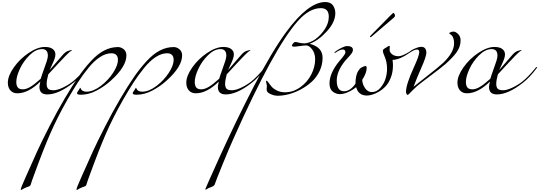

<svg xmlns="http://www.w3.org/2000/svg" viewBox="-20 -912 5292 1885"><path d="M380 -139Q390 -174 409 -225.5Q428 -277 439 -311.5Q450 -346 450 -365Q450 -430 393 -430Q330 -430 269 -369Q208 -308 174 -233.5Q140 -159 140 -108Q140 -72 154.5 -53.5Q169 -35 204 -35Q237 -35 277.5 -59Q318 -83 380 -139ZM698 -98Q554 15 444 15Q367 15 367 -59Q367 -69 376 -111Q258 4 150 4Q107 4 82 -24.5Q57 -53 57 -100Q57 -167 116 -250.5Q175 -334 262 -392.5Q349 -451 421 -451Q472 -451 498 -430.5Q524 -410 524 -378Q524 -359 515.5 -334Q507 -309 489 -271.5Q471 -234 467 -224Q502 -266 545.5 -315Q589 -364 596 -373Q622 -403 646 -411Q675 -421 684 -421L686 -419Q686 -417 685 -416Q684 -415 679 -412.5Q674 -410 669 -406Q656 -396 624 -364Q559 -297 454 -182Q438 -122 438 -90Q438 -56 452 -41Q466 -26 506 -26Q541 -26 593 -50Q645 -74 690 -108Q752 -156 826 -248Q830 -254 834 -254Q838 -254 838 -250Q838 -248 836 -244Q768 -152 698 -98Z M1073 -389Q1019 -389 962 -352Q905 -315 848 -245Q791 -175 744.5 -103Q698 -31 641 68Q542 242 472.5 401.5Q403 561 313 809Q290 870 281 902Q280 905 278.5 907.5Q277 910 274.5 912Q272 914 270 915.5Q268 917 263.5 918.5Q259 920 256 921Q253 922 247 924.5Q241 927 237 928Q223 933 212 939.5Q201 946 195.5 949.5Q190 953 188 953Q184 953 184 946Q184 934 234 822Q309 653 347.5 568.5Q386 484 463 333Q540 182 617 52Q691 -73 749.5 -157.5Q808 -242 873 -312.5Q938 -383 1003.5 -416.5Q1069 -450 1138 -450Q1169 -450 1195 -428Q1221 -406 1221 -368Q1221 -258 1070 -122Q1009 -66 930.5 -24Q852 18 774 18Q736 18 736 4Q736 -5 752 -26Q754 -29 757 -34Q760 -39 761.5 -42Q763 -45 765 -47.5Q767 -50 769 -50Q770 -50 771 -47.5Q772 -45 773.5 -41Q775 -37 777 -34Q792 -12 830 -12Q895 -12 969 -68Q1043 -124 1090.5 -197.5Q1138 -271 1138 -323Q1138 -389 1073 -389Z M1620 -389Q1566 -389 1509 -352Q1452 -315 1395 -245Q1338 -175 1291.5 -103Q1245 -31 1188 68Q1089 242 1019.5 401.5Q950 561 860 809Q837 870 828 902Q827 905 825.5 907.5Q824 910 821.5 912Q819 914 817 915.5Q815 917 810.5 918.5Q806 920 803 921Q800 922 794 924.5Q788 927 784 928Q770 933 759 939.5Q748 946 742.5 949.5Q737 953 735 953Q731 953 731 946Q731 934 781 822Q856 653 894.5 568.5Q933 484 1010 333Q1087 182 1164 52Q1238 -73 1296.5 -157.5Q1355 -242 1420 -312.5Q1485 -383 1550.5 -416.5Q1616 -450 1685 -450Q1716 -450 1742 -428Q1768 -406 1768 -368Q1768 -258 1617 -122Q1556 -66 1477.5 -24Q1399 18 1321 18Q1283 18 1283 4Q1283 -5 1299 -26Q1301 -29 1304 -34Q1307 -39 1308.5 -42Q1310 -45 1312 -47.5Q1314 -50 1316 -50Q1317 -50 1318 -47.5Q1319 -45 1320.5 -41Q1322 -37 1324 -34Q1339 -12 1377 -12Q1442 -12 1516 -68Q1590 -124 1637.5 -197.5Q1685 -271 1685 -323Q1685 -389 1620 -389Z M2132 -139Q2142 -174 2161 -225.5Q2180 -277 2191 -311.5Q2202 -346 2202 -365Q2202 -430 2145 -430Q2082 -430 2021 -369Q1960 -308 1926 -233.5Q1892 -159 1892 -108Q1892 -72 1906.5 -53.5Q1921 -35 1956 -35Q1989 -35 2029.5 -59Q2070 -83 2132 -139ZM2450 -98Q2306 15 2196 15Q2119 15 2119 -59Q2119 -69 2128 -111Q2010 4 1902 4Q1859 4 1834 -24.5Q1809 -53 1809 -100Q1809 -167 1868 -250.5Q1927 -334 2014 -392.5Q2101 -451 2173 -451Q2224 -451 2250 -430.5Q2276 -410 2276 -378Q2276 -359 2267.5 -334Q2259 -309 2241 -271.5Q2223 -234 2219 -224Q2254 -266 2297.5 -315Q2341 -364 2348 -373Q2374 -403 2398 -411Q2427 -421 2436 -421L2438 -419Q2438 -417 2437 -416Q2436 -415 2431 -412.5Q2426 -410 2421 -406Q2408 -396 2376 -364Q2311 -297 2206 -182Q2190 -122 2190 -90Q2190 -56 2204 -41Q2218 -26 2258 -26Q2293 -26 2345 -50Q2397 -74 2442 -108Q2504 -156 2578 -248Q2582 -254 2586 -254Q2590 -254 2590 -250Q2590 -248 2588 -244Q2520 -152 2450 -98Z M2087 901Q2082 916 2039 930Q2029 933 2020.5 938Q2012 943 2008 946.5Q2004 950 2002 950Q1996 950 1996 944Q1996 940 2133 636Q2293 283 2470.5 -61Q2648 -405 2793 -602Q3008 -892 3173 -892Q3226 -892 3249 -859Q3272 -826 3272 -782Q3272 -696 3190 -605.5Q3108 -515 3020 -482Q3147 -450 3147 -345Q3147 -275 3117 -213Q3087 -151 3039 -108Q2991 -65 2932 -33.5Q2873 -2 2815 13Q2757 28 2706 28Q2671 28 2634.5 11Q2598 -6 2598 -30Q2598 -37 2599 -51.5Q2600 -66 2600 -72Q2599 -81 2595.5 -93.5Q2592 -106 2592 -112Q2592 -120 2598 -120Q2602 -120 2615 -102Q2628 -84 2645 -63Q2662 -42 2697.5 -24Q2733 -6 2778 -6Q2859 -6 2929 -56.5Q2999 -107 3036.5 -181.5Q3074 -256 3074 -330Q3074 -387 3045 -426.5Q3016 -466 2986 -466Q2966 -466 2925 -460Q2884 -454 2870 -454Q2846 -454 2846 -464Q2846 -473 2858 -486.5Q2870 -500 2878 -500Q2889 -500 2914.5 -493Q2940 -486 2970 -486Q2990 -486 3022 -498Q3054 -510 3080 -530Q3134 -571 3171 -629Q3208 -687 3208 -748Q3208 -832 3130 -832Q3016 -832 2903 -704Q2668 -440 2271 452Q2231 540 2167 697Q2103 854 2087 901Z M3629 -573 3815 -762Q3839 -786 3843 -786Q3847 -786 3852.5 -775Q3858 -764 3858 -759Q3858 -747 3848 -740L3637 -560Q3624 -547 3617 -547Q3612 -547 3612 -552Q3612 -556 3629 -573ZM3739 -415Q3739 -428 3769 -444Q3774 -447 3779.5 -450.5Q3785 -454 3788.5 -456.5Q3792 -459 3795.5 -460.5Q3799 -462 3801 -462Q3807 -462 3807 -454Q3807 -447 3806 -440.5Q3805 -434 3805 -421Q3805 -400 3828.5 -380Q3852 -360 3894 -360Q3927 -360 4000 -404Q4009 -410 4010 -410Q4014 -410 4014 -406Q4014 -402 4008 -398Q3902 -324 3834 -324Q3838 -292 3838 -270Q3838 -205 3817.5 -151.5Q3797 -98 3767 -66Q3737 -34 3700.5 -12.5Q3664 9 3634 17.5Q3604 26 3582 26Q3517 26 3488 -26Q3484 -34 3476 -56Q3444 -29 3399.5 -8.5Q3355 12 3316 12Q3279 12 3247 -12.5Q3215 -37 3215 -93Q3215 -196 3314 -315Q3318 -319 3325.5 -328Q3333 -337 3337 -342Q3341 -347 3347 -354.5Q3353 -362 3356.5 -367.5Q3360 -373 3364 -379Q3368 -385 3369.5 -390Q3371 -395 3371 -399Q3371 -426 3345 -426Q3320 -426 3278 -398Q3269 -392 3268 -392Q3264 -392 3264 -396Q3264 -400 3270 -404Q3279 -411 3296 -422Q3313 -433 3341.5 -446.5Q3370 -460 3387 -460Q3445 -460 3445 -421Q3445 -407 3433.5 -390Q3422 -373 3397.5 -347Q3373 -321 3366 -312Q3286 -211 3286 -121Q3286 -16 3358 -16Q3418 -16 3470 -90Q3470 -128 3476 -158Q3482 -188 3491 -204.5Q3500 -221 3509 -232Q3518 -243 3524 -246L3530 -250Q3534 -253 3548.5 -258.5Q3563 -264 3566 -264Q3580 -264 3580 -246Q3580 -195 3536 -128Q3538 -84 3564.5 -46Q3591 -8 3630 -8Q3680 -8 3716 -51Q3752 -94 3766 -143Q3780 -192 3780 -234Q3780 -303 3757 -355Q3739 -394 3739 -415Z M4166 -396Q4166 -356 4112 -236Q4076 -156 4040 -60Q4076 -90 4176.5 -168Q4277 -246 4332 -296Q4438 -398 4438 -486Q4438 -517 4430.5 -537.5Q4423 -558 4414 -565.5Q4405 -573 4397.5 -578Q4390 -583 4390 -586Q4390 -588 4396 -592Q4402 -596 4412.5 -599Q4423 -602 4432 -602Q4453 -602 4477.5 -578Q4502 -554 4502 -516Q4502 -453 4462.5 -398.5Q4423 -344 4352 -282Q4304 -241 4208 -169.5Q4112 -98 4076 -68Q4054 -49 4031.5 -26Q4009 -3 3997.5 8.5Q3986 20 3982 20Q3976 20 3971 10Q3966 0 3966 -10Q3966 -82 4042 -248Q4096 -366 4096 -400Q4096 -426 4074 -426Q4050 -426 4008 -398Q3999 -392 3998 -392Q3994 -392 3994 -396Q3994 -400 4000 -404Q4004 -408 4018.5 -417.5Q4033 -427 4062.5 -439.5Q4092 -452 4118 -452Q4143 -452 4154.5 -435.5Q4166 -419 4166 -396Z M4794 -139Q4804 -174 4823 -225.5Q4842 -277 4853 -311.5Q4864 -346 4864 -365Q4864 -430 4807 -430Q4744 -430 4683 -369Q4622 -308 4588 -233.5Q4554 -159 4554 -108Q4554 -72 4568.5 -53.5Q4583 -35 4618 -35Q4651 -35 4691.5 -59Q4732 -83 4794 -139ZM5112 -98Q4968 15 4858 15Q4781 15 4781 -59Q4781 -69 4790 -111Q4672 4 4564 4Q4521 4 4496 -24.5Q4471 -53 4471 -100Q4471 -167 4530 -250.5Q4589 -334 4676 -392.5Q4763 -451 4835 -451Q4886 -451 4912 -430.5Q4938 -410 4938 -378Q4938 -359 4929.5 -334Q4921 -309 4903 -271.5Q4885 -234 4881 -224Q4916 -266 4959.5 -315Q5003 -364 5010 -373Q5036 -403 5060 -411Q5089 -421 5098 -421L5100 -419Q5100 -417 5099 -416Q5098 -415 5093 -412.5Q5088 -410 5083 -406Q5070 -396 5038 -364Q4973 -297 4868 -182Q4852 -122 4852 -90Q4852 -56 4866 -41Q4880 -26 4920 -26Q4955 -26 5007 -50Q5059 -74 5104 -108Q5166 -156 5240 -248Q5244 -254 5248 -254Q5252 -254 5252 -250Q5252 -248 5250 -244Q5182 -152 5112 -98Z"/></svg>

Font: Miama Nueva
Style: Medium
Weight: 400
Italic angle: -28°
Version: Version 1.0